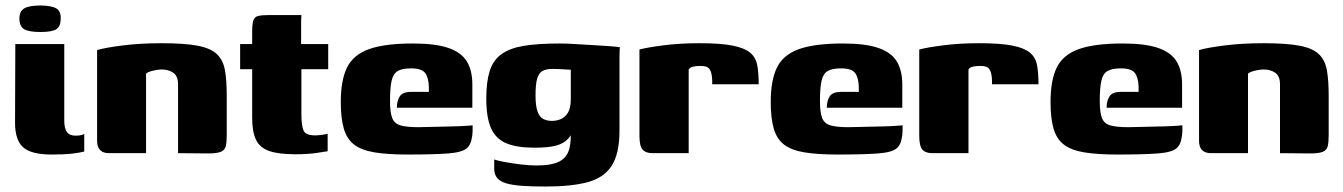

<svg xmlns="http://www.w3.org/2000/svg" viewBox="-20 -560 4910 702"><path d="M169 5Q94 5 64.5 -21.5Q35 -48 35 -111L36 -399H215V-119Q215 -91 224.5 -77.5Q234 -64 256 -64Q271 -64 278.5 -66.5Q286 -69 288 -70V-6Q284 -5 272 -2.5Q260 0 236 2.5Q212 5 169 5ZM128 -443Q85 -443 68 -453.5Q51 -464 51 -492Q51 -519 69 -529.5Q87 -540 130 -540Q171 -539 187 -528.5Q203 -518 202 -492Q202 -464 186.5 -453.5Q171 -443 128 -443Z M379 0Q335 0 335 -45V-377Q366 -386 430 -394Q494 -402 571 -402Q654 -402 702 -393Q750 -384 773 -362Q796 -340 802.5 -303Q809 -266 809 -209V-66Q809 -40 805.5 -25.5Q802 -11 787.5 -5Q773 1 741 1L631 0V-252Q631 -282 613.5 -294Q596 -306 571 -306Q562 -306 551 -304Q540 -302 530 -299Q520 -296 514 -291V0Z M1060 4Q998 4 964 -8Q930 -20 916 -49Q902 -78 902 -129V-307H858V-399H902V-442Q902 -471 906 -484.5Q910 -498 923.5 -501.5Q937 -505 965 -505H1082Q1082 -500 1081.5 -494Q1081 -488 1081 -481V-399H1180V-307H1082V-142Q1082 -102 1089.5 -83.5Q1097 -65 1132 -65Q1141 -65 1156.5 -67Q1172 -69 1178 -71V-7Q1171 -6 1139 -1Q1107 4 1060 4Z M1470 5Q1396 5 1348.5 -3Q1301 -11 1274.5 -31.5Q1248 -52 1237 -90Q1226 -128 1226 -187Q1226 -267 1249 -313.5Q1272 -360 1329.5 -380.5Q1387 -401 1490 -401Q1571 -401 1618.5 -385Q1666 -369 1686.5 -336Q1707 -303 1707 -251V-166H1431Q1431 -191 1441.5 -207.5Q1452 -224 1482 -224H1548V-243Q1547 -276 1534.5 -293Q1522 -310 1483 -310Q1451 -310 1434.5 -300.5Q1418 -291 1412 -265.5Q1406 -240 1406 -191Q1406 -149 1414 -128.5Q1422 -108 1444.5 -101.5Q1467 -95 1510 -95Q1527 -95 1557.5 -96Q1588 -97 1620.5 -97.5Q1653 -98 1678 -99.5Q1703 -101 1708 -102V-81Q1708 -66 1703.5 -47.5Q1699 -29 1688 -19Q1671 -3 1619 1Q1567 5 1470 5Z M1975 122Q1925 122 1889.5 119.5Q1854 117 1831.5 110.5Q1809 104 1798 91Q1787 78 1787 57Q1787 51 1787 39Q1787 27 1787 23Q1797 27 1823.5 32Q1850 37 1882.5 41Q1915 45 1941 45Q1998 45 2026 30Q2054 15 2062 -17.5Q2070 -50 2065 -101L2083 -98Q2072 -69 2056.5 -52Q2041 -35 2012.5 -27.5Q1984 -20 1934 -20Q1870 -20 1831.5 -36Q1793 -52 1775.5 -91Q1758 -130 1758 -200Q1758 -261 1770.5 -300.5Q1783 -340 1813.5 -362Q1844 -384 1895.5 -392.5Q1947 -401 2026 -401Q2048 -401 2081.5 -399Q2115 -397 2150 -395Q2185 -393 2211.5 -391Q2238 -389 2247 -387Q2246 -385 2245.5 -374.5Q2245 -364 2245 -351Q2245 -338 2245 -322V-83Q2245 2 2216.5 46Q2188 90 2129 106Q2070 122 1975 122ZM1998 -118Q2015 -118 2030.5 -124.5Q2046 -131 2056.5 -148Q2067 -165 2067 -199V-305Q2060 -305 2040 -306.5Q2020 -308 2000 -308Q1977 -308 1963.5 -300.5Q1950 -293 1944 -272.5Q1938 -252 1938 -212Q1938 -174 1945 -153.5Q1952 -133 1965.5 -125.5Q1979 -118 1998 -118Z M2498 0H2366Q2341 0 2329.5 -13Q2318 -26 2318 -64V-379Q2348 -387 2407.5 -394.5Q2467 -402 2537 -402Q2614 -402 2657.5 -393.5Q2701 -385 2722 -368Q2743 -351 2748.5 -322.5Q2754 -294 2754 -252H2584V-266Q2583 -291 2577 -302.5Q2571 -314 2561.5 -316.5Q2552 -319 2541 -319Q2525 -319 2513 -316Q2501 -313 2498 -305Z M3042 5Q2968 5 2920.5 -3Q2873 -11 2846.5 -31.5Q2820 -52 2809 -90Q2798 -128 2798 -187Q2798 -267 2821 -313.5Q2844 -360 2901.5 -380.5Q2959 -401 3062 -401Q3143 -401 3190.5 -385Q3238 -369 3258.5 -336Q3279 -303 3279 -251V-166H3003Q3003 -191 3013.5 -207.5Q3024 -224 3054 -224H3120V-243Q3119 -276 3106.5 -293Q3094 -310 3055 -310Q3023 -310 3006.5 -300.5Q2990 -291 2984 -265.5Q2978 -240 2978 -191Q2978 -149 2986 -128.5Q2994 -108 3016.5 -101.5Q3039 -95 3082 -95Q3099 -95 3129.5 -96Q3160 -97 3192.5 -97.5Q3225 -98 3250 -99.5Q3275 -101 3280 -102V-81Q3280 -66 3275.5 -47.5Q3271 -29 3260 -19Q3243 -3 3191 1Q3139 5 3042 5Z M3521 0H3389Q3364 0 3352.5 -13Q3341 -26 3341 -64V-379Q3371 -387 3430.5 -394.5Q3490 -402 3560 -402Q3637 -402 3680.5 -393.5Q3724 -385 3745 -368Q3766 -351 3771.5 -322.5Q3777 -294 3777 -252H3607V-266Q3606 -291 3600 -302.5Q3594 -314 3584.5 -316.5Q3575 -319 3564 -319Q3548 -319 3536 -316Q3524 -313 3521 -305Z M4065 5Q3991 5 3943.5 -3Q3896 -11 3869.5 -31.5Q3843 -52 3832 -90Q3821 -128 3821 -187Q3821 -267 3844 -313.5Q3867 -360 3924.5 -380.5Q3982 -401 4085 -401Q4166 -401 4213.5 -385Q4261 -369 4281.5 -336Q4302 -303 4302 -251V-166H4026Q4026 -191 4036.5 -207.5Q4047 -224 4077 -224H4143V-243Q4142 -276 4129.5 -293Q4117 -310 4078 -310Q4046 -310 4029.5 -300.5Q4013 -291 4007 -265.5Q4001 -240 4001 -191Q4001 -149 4009 -128.5Q4017 -108 4039.5 -101.5Q4062 -95 4105 -95Q4122 -95 4152.5 -96Q4183 -97 4215.5 -97.5Q4248 -98 4273 -99.5Q4298 -101 4303 -102V-81Q4303 -66 4298.5 -47.5Q4294 -29 4283 -19Q4266 -3 4214 1Q4162 5 4065 5Z M4408 0Q4364 0 4364 -45V-377Q4395 -386 4459 -394Q4523 -402 4600 -402Q4683 -402 4731 -393Q4779 -384 4802 -362Q4825 -340 4831.5 -303Q4838 -266 4838 -209V-66Q4838 -40 4834.5 -25.5Q4831 -11 4816.5 -5Q4802 1 4770 1L4660 0V-252Q4660 -282 4642.5 -294Q4625 -306 4600 -306Q4591 -306 4580 -304Q4569 -302 4559 -299Q4549 -296 4543 -291V0Z"/></svg>

Font: Genos ExtraBold
Style: Regular
Weight: 800
Designer: Robert E. Leuschke
Foundry: Robert E. Leuschke
Version: Version 1.010